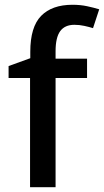

<svg xmlns="http://www.w3.org/2000/svg" viewBox="-20 -785 436 805"><path d="M345 -458H213V0H106V-458H16V-508L107 -541V-568Q107 -672 152.5 -718.5Q198 -765 284 -765Q317 -765 345 -759Q373 -753 396 -746L370 -667Q354 -672 333.5 -676.5Q313 -681 292 -681Q252 -681 232.5 -654.5Q213 -628 213 -570V-539H345Z"/></svg>

Font: Noto Sans Myanmar UI Medium
Style: Regular
Weight: 500
Designer: Monotype Design Team
Foundry: Monotype Imaging Inc.
Version: Version 2.103; ttfautohint (v1.8.4.7-5d5b)